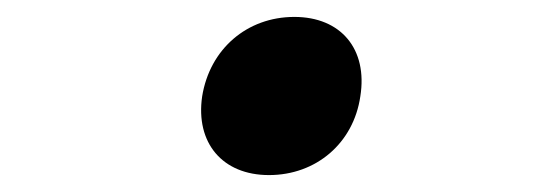

<svg xmlns="http://www.w3.org/2000/svg" viewBox="-20 -472 640 227"><path d="M298 -265C354 -265 398 -303 406 -358C415 -414 383 -452 328 -452C272 -452 228 -414 219 -358C211 -303 243 -265 298 -265Z"/></svg>

Font: JetBrains Mono
Style: Bold Italic
Weight: 558
Italic angle: -9°
Monospace: yes
Designer: Philipp Nurullin, Konstantin Bulenkov
Foundry: JetBrains
Version: Version 2.305